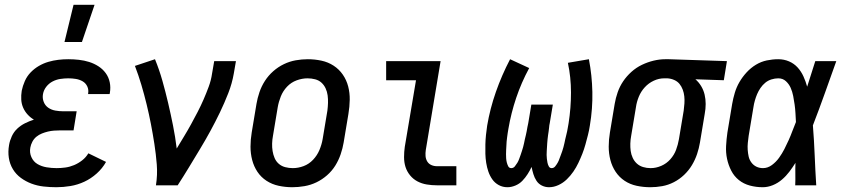

<svg xmlns="http://www.w3.org/2000/svg" viewBox="-20 -776 3540 804"><path d="M216 8Q189 8 162.5 5Q136 2 112 -7Q88 -16 67.5 -31Q47 -46 34 -67.5Q21 -89 17 -115Q13 -141 18 -169Q21 -187 29.5 -205.5Q38 -224 52.5 -237.5Q67 -251 85 -260Q103 -269 122 -275Q108 -283 96 -296Q84 -309 77 -325Q70 -341 69 -359Q68 -377 71 -396Q75 -416 84 -436.5Q93 -457 108.5 -473Q124 -489 143 -500Q162 -511 182.5 -517Q203 -523 224 -525.5Q245 -528 266 -528Q288 -528 310.5 -525.5Q333 -523 353.5 -516.5Q374 -510 392 -498.5Q410 -487 422.5 -470Q435 -453 439.5 -431.5Q444 -410 440 -387L439 -382H349V-384Q352 -400 345.5 -414Q339 -428 326 -435.5Q313 -443 297.5 -445.5Q282 -448 266 -448Q250 -448 233 -445.5Q216 -443 200.5 -435Q185 -427 174 -413Q163 -399 160 -382Q157 -365 163 -349.5Q169 -334 182 -325Q195 -316 211.5 -313Q228 -310 245 -310H301L288 -230H232Q219 -230 206 -229Q193 -228 180.5 -225Q168 -222 155.5 -217Q143 -212 132.5 -203.5Q122 -195 115.5 -182.5Q109 -170 107 -158Q103 -137 111.5 -118Q120 -99 137 -89Q154 -79 175 -75.5Q196 -72 217 -72Q235 -72 253.5 -74.5Q272 -77 290 -84.5Q308 -92 324 -104.5Q340 -117 350 -134L424 -98Q409 -71 385 -49.5Q361 -28 333 -15Q305 -2 275 3Q245 8 216 8ZM250 -600 288 -756H376L323 -600Z M633 0Q640 -44 636.5 -87.5Q633 -131 626.5 -173Q620 -215 612 -256.5Q604 -298 594 -339Q584 -380 572 -420.5Q560 -461 545 -500L629 -528Q647 -484 660 -438Q673 -392 684 -345Q695 -298 704.5 -250.5Q714 -203 720 -154Q735 -179 750.5 -204.5Q766 -230 780 -255.5Q794 -281 807.5 -307Q821 -333 832.5 -359.5Q844 -386 854 -413Q864 -440 868 -468L877 -520H968L959 -468Q952 -427 936 -386Q920 -345 901 -305.5Q882 -266 861 -227.5Q840 -189 817 -151Q794 -113 771 -75Q748 -37 724 0Z M1204 8Q1175 8 1147 2Q1119 -4 1096 -19Q1073 -34 1058 -56.5Q1043 -79 1036 -106Q1029 -133 1029 -162Q1029 -191 1034 -221L1054 -341Q1058 -365 1066.5 -390Q1075 -415 1089.5 -437.5Q1104 -460 1124.5 -478Q1145 -496 1169 -507.5Q1193 -519 1218.5 -523.5Q1244 -528 1269 -528Q1298 -528 1326 -522Q1354 -516 1377 -501Q1400 -486 1415.5 -463.5Q1431 -441 1438 -414Q1445 -387 1444.5 -358Q1444 -329 1439 -299L1419 -179Q1415 -155 1406.5 -130Q1398 -105 1384 -82.5Q1370 -60 1349.5 -42Q1329 -24 1305 -12.5Q1281 -1 1255 3.5Q1229 8 1204 8ZM1206 -72Q1229 -72 1251.5 -80.5Q1274 -89 1291 -107Q1308 -125 1317.5 -147.5Q1327 -170 1331 -193L1351 -313Q1353 -329 1353.5 -345Q1354 -361 1352 -376.5Q1350 -392 1343.5 -406Q1337 -420 1326 -430Q1315 -440 1299.5 -444Q1284 -448 1268 -448Q1245 -448 1222 -439.5Q1199 -431 1182 -413Q1165 -395 1156 -372.5Q1147 -350 1143 -327L1123 -207Q1120 -191 1119.5 -175Q1119 -159 1121.5 -143.5Q1124 -128 1130 -114Q1136 -100 1147.5 -90Q1159 -80 1174.5 -76Q1190 -72 1206 -72Z M1810 0Q1788 0 1767 -3.5Q1746 -7 1728 -16.5Q1710 -26 1697 -42Q1684 -58 1678 -77Q1672 -96 1672 -118Q1672 -140 1675 -161L1722 -440H1597V-520H1825L1763 -148Q1761 -135 1762 -122.5Q1763 -110 1769 -100Q1775 -90 1786 -85Q1797 -80 1810 -80H1891V0Z M2279 8Q2263 8 2249 1Q2235 -6 2226.5 -19Q2218 -32 2213.5 -47Q2209 -62 2206 -77Q2199 -62 2189.5 -47Q2180 -32 2167.5 -19Q2155 -6 2138 1Q2121 8 2105 8Q2085 8 2068.5 -1Q2052 -10 2041.5 -25Q2031 -40 2025 -57.5Q2019 -75 2016 -94Q2013 -113 2012.5 -132Q2012 -151 2012.5 -171Q2013 -191 2015 -210.5Q2017 -230 2020 -250Q2032 -321 2056.5 -391Q2081 -461 2116 -528L2196 -491Q2163 -430 2141.5 -366Q2120 -302 2109 -237Q2107 -228 2106 -219Q2105 -210 2103.5 -201Q2102 -192 2101.5 -183.5Q2101 -175 2100.5 -166Q2100 -157 2099.5 -148Q2099 -139 2099 -130.5Q2099 -122 2099.5 -113.5Q2100 -105 2102 -96.5Q2104 -88 2108 -80Q2112 -72 2121 -72Q2130 -72 2136 -79.5Q2142 -87 2146.5 -94.5Q2151 -102 2154 -110.5Q2157 -119 2160 -127Q2163 -135 2165.5 -143.5Q2168 -152 2170.5 -160Q2173 -168 2174.5 -176.5Q2176 -185 2178 -193.5Q2180 -202 2182 -210Q2184 -218 2185.5 -226.5Q2187 -235 2188.5 -243.5Q2190 -252 2192 -260L2205 -338H2295L2282 -260Q2280 -252 2279.5 -243.5Q2279 -235 2277.5 -226.5Q2276 -218 2275 -210Q2274 -202 2273 -193.5Q2272 -185 2271.5 -176.5Q2271 -168 2270.5 -160Q2270 -152 2269.5 -143.5Q2269 -135 2269 -127Q2269 -119 2270 -111Q2271 -103 2272.5 -95Q2274 -87 2278 -79.5Q2282 -72 2290 -72Q2299 -72 2305 -79.5Q2311 -87 2315.5 -95Q2320 -103 2322.5 -111Q2325 -119 2328.5 -127Q2332 -135 2334.5 -143.5Q2337 -152 2339.5 -160Q2342 -168 2343.5 -176.5Q2345 -185 2347 -193Q2349 -201 2351 -209.5Q2353 -218 2355 -226.5Q2357 -235 2358 -243Q2359 -251 2361 -260Q2371 -324 2371 -388.5Q2371 -453 2358 -513L2446 -528Q2459 -461 2460.5 -391Q2462 -321 2450 -250Q2447 -230 2442 -210.5Q2437 -191 2431.5 -171Q2426 -151 2418.5 -132Q2411 -113 2402 -94Q2393 -75 2381 -57.5Q2369 -40 2353.5 -25Q2338 -10 2318.5 -1Q2299 8 2279 8Z M2703 8Q2674 8 2646 2Q2618 -4 2595.5 -19Q2573 -34 2558 -56.5Q2543 -79 2536 -106Q2529 -133 2529 -162Q2529 -191 2534 -221L2554 -341Q2558 -365 2566.5 -389.5Q2575 -414 2589.5 -435.5Q2604 -457 2624 -475Q2644 -493 2668 -504.5Q2692 -516 2717 -522Q2742 -528 2766 -528H2781L3024 -520L3011 -440L2892 -444Q2906 -432 2916 -415.5Q2926 -399 2930.5 -380Q2935 -361 2935 -340.5Q2935 -320 2931 -299L2911 -179Q2907 -155 2899 -131Q2891 -107 2877.5 -84.5Q2864 -62 2844.5 -43.5Q2825 -25 2801.5 -13Q2778 -1 2753 3.5Q2728 8 2703 8ZM2705 -72Q2727 -72 2749 -81.5Q2771 -91 2787 -109Q2803 -127 2811 -148.5Q2819 -170 2823 -193L2843 -313Q2845 -328 2846 -343Q2847 -358 2845.5 -372.5Q2844 -387 2839 -400.5Q2834 -414 2825.5 -424.5Q2817 -435 2803.5 -441Q2790 -447 2775 -448H2761Q2739 -448 2717.5 -438Q2696 -428 2680 -410.5Q2664 -393 2655 -371Q2646 -349 2643 -327L2623 -207Q2620 -191 2619.5 -175Q2619 -159 2621 -144Q2623 -129 2629.5 -115Q2636 -101 2647 -91Q2658 -81 2673 -76.5Q2688 -72 2704 -72Z M3174 8Q3146 8 3120 1Q3094 -6 3074 -22Q3054 -38 3042 -61.5Q3030 -85 3024.5 -111Q3019 -137 3020.5 -165Q3022 -193 3026 -221L3046 -341Q3050 -364 3057 -387.5Q3064 -411 3076.5 -432.5Q3089 -454 3106.5 -473Q3124 -492 3145.5 -505Q3167 -518 3191 -523Q3215 -528 3239 -528Q3263 -528 3284 -519Q3305 -510 3320 -493.5Q3335 -477 3344.5 -456Q3354 -435 3360 -413Q3369 -440 3377 -466.5Q3385 -493 3394 -520H3482Q3458 -453 3434 -385.5Q3410 -318 3384 -251Q3389 -188 3391.5 -125.5Q3394 -63 3398 0H3310Q3311 -23 3310.5 -46.5Q3310 -70 3311 -94Q3299 -75 3285.5 -57Q3272 -39 3254.5 -24Q3237 -9 3216 -0.5Q3195 8 3174 8ZM3175 -72Q3195 -72 3212.5 -85Q3230 -98 3242.5 -115.5Q3255 -133 3264.5 -151.5Q3274 -170 3282.5 -189Q3291 -208 3298 -227Q3305 -246 3313 -265Q3312 -284 3311 -302Q3310 -320 3307.5 -338Q3305 -356 3301.5 -374Q3298 -392 3291 -408Q3284 -424 3271 -436Q3258 -448 3239 -448Q3225 -448 3210.5 -443.5Q3196 -439 3184.5 -429.5Q3173 -420 3164.5 -407.5Q3156 -395 3150.5 -382Q3145 -369 3141 -355Q3137 -341 3135 -327L3115 -207Q3113 -193 3111.5 -178Q3110 -163 3111 -148.5Q3112 -134 3115 -120.5Q3118 -107 3126.5 -95.5Q3135 -84 3147.5 -78Q3160 -72 3175 -72Z"/></svg>

Font: Iosevka Curly Medium
Style: Italic
Weight: 500
Italic angle: -9°
Monospace: yes
Designer: Belleve Invis
Foundry: Belleve Invis
Version: Version 22.1.2; ttfautohint (v1.8.4)